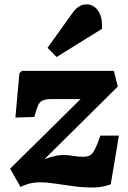

<svg xmlns="http://www.w3.org/2000/svg" viewBox="-20 -837 582 872"><path d="M79 -515H497L515 -444L182 -114Q232 -133 265 -133Q292 -133 313 -129Q334 -125 362 -125Q388 -125 402 -144Q416 -163 436 -221H520L483 0Q447 14 403.5 14.5Q360 15 315.5 9Q271 3 231.5 -3Q192 -9 166 -9Q132 -9 109.5 -2Q87 5 73 12L26 -71L346 -387H216Q189 -387 174.5 -381Q160 -375 152.5 -357.5Q145 -340 136 -306L50 -303L68 -504ZM312 -782Q324 -798 339 -807.5Q354 -817 373 -817Q406 -817 426 -787.5Q446 -758 443 -706L237 -578L196 -620Z"/></svg>

Font: Literata 12pt ExtraBold
Style: Italic
Weight: 800
Italic angle: -2°
Designer: Latin by Veronika Burian and Jose Scaglione. Greek by Irene Vlachou. Cyrillic by Vera Evstafieva
Foundry: TypeTogether
Version: Version 3.002